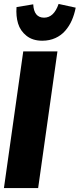

<svg xmlns="http://www.w3.org/2000/svg" viewBox="-21 -956 405 976"><path d="M193.8 -749Q145 -749 113.5 -774.2Q82 -799.3 70.8 -836.7Q59.6 -874 63 -919.9L147.9 -934.1Q151.4 -866.2 203.1 -866.2Q252.9 -866.2 276.9 -936L363.8 -917Q356.9 -881.8 344 -852.5Q331.1 -823.2 310.5 -799.6Q290 -775.9 260.3 -762.5Q230.5 -749 193.8 -749ZM271 -694.8 172.9 0H-1L97.2 -694.8Z"/></svg>

Font: Fira Sans Compressed ExtraBold
Style: Italic
Weight: 800
Width: 3
Italic angle: -8°
Designer: Carrois Corporate & Edenspiekermann AG
Foundry: Carrois Corporate GbR & Edenspiekermann AG
Version: Version 4.203;PS 004.203;hotconv 1.0.88;makeotf.lib2.5.64775